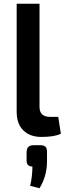

<svg xmlns="http://www.w3.org/2000/svg" viewBox="-20 -720 354 1025"><path d="M191 -700V-153Q190 -124 204.5 -110Q219 -96 249 -96H291L305 -6Q271 11 201 11Q140 11 104.5 -24Q69 -59 69 -123V-700ZM163 55H192Q214 55 222.5 63Q231 71 231 91V144Q230 221 191 285L141 272Q153 221 153 169Q122 169 122 137V91Q123 71 132.5 63Q142 55 163 55Z"/></svg>

Font: Exo 2.0 Semi Bold
Style: Regular
Weight: 600
Designer: Natanael Gama
Version: Version 1.001;PS 001.001;hotconv 1.0.70;makeotf.lib2.5.58329